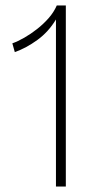

<svg xmlns="http://www.w3.org/2000/svg" viewBox="-20 -680 355 700"><path d="M184 0V-542Q184 -557 184 -574Q184 -591 184 -609Q157 -564 116.5 -534.5Q76 -505 34 -490L25 -522Q45 -529 68.5 -542.5Q92 -556 115 -574Q138 -592 157 -613.5Q176 -635 187 -660H220V0Z"/></svg>

Font: Kantumruy Pro ExtraLight
Style: Regular
Weight: 250
Version: Version 1.002